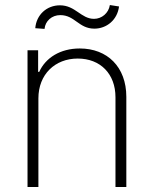

<svg xmlns="http://www.w3.org/2000/svg" viewBox="-20 -746 614 766"><path d="M133.2 -353.7C133.2 -448.9 199.2 -512.4 290.1 -512.4C380.7 -512.4 440.7 -451 440.7 -358V0H484V-359.7C484 -479 408 -552.6 298.3 -552.6C220.5 -552.6 161.9 -515.6 136.4 -459.2H132.1V-545.5H89.8V0H133.2ZM157.7 -630.7C160.5 -662.3 186.8 -685.7 220.5 -685.7C278.8 -685.7 294 -631.7 356.5 -631.7C405.5 -631.7 448.2 -666.5 454.9 -720.2L418.3 -725.9C413.4 -693.5 385.7 -670.8 355.1 -670.8C303.3 -670.8 280.9 -724.8 219.1 -724.8C166.5 -724.8 125 -687.1 120.7 -633.5Z"/></svg>

Font: Karasuma Gothic
Style: Thin
Weight: 200
Designer: Rasmus Andersson / Ryoko Ishizuka
Foundry: rsms
Version: Version 1.00